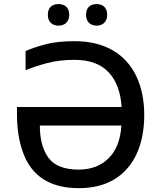

<svg xmlns="http://www.w3.org/2000/svg" viewBox="-20 -931 802 960"><path d="M219.2 -856.9C219.2 -820.3 242.7 -802.7 272.5 -802.7C301.8 -802.7 326.2 -820.3 326.2 -856.9C326.2 -895.5 301.8 -910.6 272.5 -910.6C242.7 -910.6 219.2 -895.5 219.2 -856.9ZM410.2 -856.9C410.2 -820.3 434.1 -802.7 463.4 -802.7C491.2 -802.7 516.1 -820.3 516.1 -856.9C516.1 -895.5 491.2 -910.6 463.4 -910.6C434.1 -910.6 410.2 -895.5 410.2 -856.9ZM352.1 -631.8C427.7 -631.8 484.9 -610.8 523.4 -569.3C562 -527.8 583.5 -469.7 587.9 -396H64.9V-360.8C64.9 -286.1 75.2 -221.2 96.2 -165.5C137.2 -54.2 226.1 9.8 374 9.8C444.8 9.8 504.4 -5.4 553.2 -35.2C650.4 -95.2 701.2 -208 701.2 -356C701.2 -429.7 688 -494.6 661.6 -549.8C608.9 -660.6 504.4 -725.1 354 -725.1C295.9 -725.1 248 -720.2 209.5 -710C170.9 -699.7 137.2 -688.5 107.9 -675.8V-580.1C137.2 -592.3 172.9 -604 214.4 -615.2C255.9 -626.5 301.8 -631.8 352.1 -631.8ZM374 -83C302.2 -83 251.5 -102.5 222.7 -141.6C193.8 -180.7 179.2 -234.4 179.2 -303.2H586.9C582.5 -231.4 561 -177.2 522.9 -139.6C484.9 -102.1 435.1 -83 374 -83Z"/></svg>

Font: Noto Reveo Sans
Style: Regular
Weight: 500
Designer: Monotype Design Team
Foundry: Monotype Imaging Inc.
Version: Version 2.007